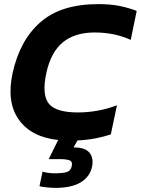

<svg xmlns="http://www.w3.org/2000/svg" viewBox="-20 -674 685 934"><path d="M249 240Q232 240 207.5 237.5Q183 235 172 232L187 161Q214 169 246 169Q287 169 306 162.5Q325 156 329 134Q334 111 317 105.5Q300 100 271 100H217L263 7Q132 -7 71.5 -92Q11 -177 41 -317Q76 -478 176.5 -566Q277 -654 458 -654Q517 -654 561.5 -645Q606 -636 645 -621L616 -480Q537 -516 440 -516Q344 -516 285.5 -468Q227 -420 205 -317Q183 -214 217 -170.5Q251 -127 359 -127Q406 -127 454 -135.5Q502 -144 549 -162L519 -20Q482 -8 442.5 -0.5Q403 7 357 9L338 43Q394 43 415 68.5Q436 94 428 136Q418 185 373.5 212.5Q329 240 249 240Z"/></svg>

Font: Kanit SemiBold
Style: Italic
Weight: 600
Italic angle: -12°
Designer: Katatrad Team
Foundry: CadsonDemak
Version: Version 2.000; ttfautohint (v1.8.3)